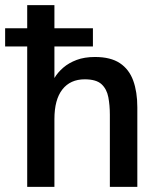

<svg xmlns="http://www.w3.org/2000/svg" viewBox="-40 -728 619 748"><path d="M66 0V-547H-20V-618H66V-708H172V-618H322V-547H172V-424Q185 -446 206.5 -464.5Q228 -483 258.5 -494.5Q289 -506 330 -506Q391 -506 427 -482Q463 -458 479 -414Q495 -370 495 -310V0H388V-281Q388 -318 382 -349.5Q376 -381 355.5 -400Q335 -419 290 -419Q234 -419 203 -379.5Q172 -340 172 -264V0Z"/></svg>

Font: Atkinson Hyperlegible Next Medium
Style: Regular
Weight: 500
Designer: Elliott Scott, Megan Eiswerth, Linus Boman, Theodore Petrosky, Letters from Sweden
Foundry: Applied Design Works, Letters from Sweden
Version: Version 2.001